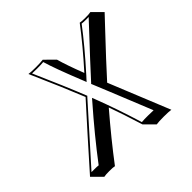

<svg xmlns="http://www.w3.org/2000/svg" viewBox="-171 -831 1075 1075"><g transform="rotate(-45 366.0 -294.0)"><path d="M609.9 59.6Q591.3 56.6 552.7 56.6Q512.7 56.6 494.1 59.6L437.5 2.9Q401.4 -113.3 371.1 -197.3Q254.9 -62 163.1 59.6Q151.9 56.6 121.6 56.6Q90.8 56.6 79.1 59.6L22.5 2.9Q183.1 -178.2 320.8 -330.6Q272 -452.6 185.5 -647.9Q202.6 -645 241.2 -645Q280.3 -645 298.8 -647.9L355.5 -591.3Q371.6 -532.7 411.1 -430.7Q515.6 -546.9 591.8 -647.9Q603 -645 633.3 -645Q664.1 -645 675.8 -647.9L732.4 -591.3Q715.3 -573.2 669.4 -524.4Q542 -389.6 462.9 -301.8Q475.1 -271.5 503.4 -202.1Q568.4 -43 609.9 59.6ZM537.6 -8.8Q499 -105 437 -256.8Q409.2 -325.2 397 -354.5L394.5 -360.4L398.9 -364.7Q449.7 -421.4 649.9 -635.3Q643.1 -635.3 633.3 -634.8Q607.9 -634.8 595.7 -636.7Q520.5 -537.1 408.2 -412.1Q401.9 -404.8 395 -397.9L384.3 -385.7L378.4 -400.9Q311.5 -566.4 291.5 -636.7Q272.9 -634.8 241.2 -634.8Q215.3 -634.8 202.1 -635.7Q283.7 -451.2 330.1 -334.5L332.5 -328.6L328.1 -324.2Q197.8 -179.7 46.9 -9.8Q54.7 -9.8 64.9 -9.8Q90.8 -9.8 102.1 -8.3Q203.6 -142.6 332 -289.1L342.8 -301.8L349.1 -286.1Q397 -162.1 444.3 -8.3Q462.9 -10.3 496.1 -9.8Q523.9 -9.8 537.6 -8.8Z"/></g></svg>

Font: Linux Biolinum Shadow O
Style: Italic
Weight: 400
Italic angle: -12°
Designer: Philipp H. Poll
Foundry: Philipp H. Poll
Version: Version 0.6.2